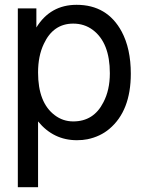

<svg xmlns="http://www.w3.org/2000/svg" viewBox="-20 -559 596 797"><path d="M54 218V-524H131V-445Q189 -539 298 -539Q425 -539 485 -428Q523 -357 523 -253Q523 -99 434 -24Q396 8 343 19Q324 23 299 23Q202 23 138 -55V218ZM284 -461Q201 -461 162 -377Q138 -327 138 -258Q138 -133 207 -81Q241 -55 284 -55Q369 -55 409 -134Q436 -185 436 -255Q436 -382 365 -435Q330 -461 284 -461Z"/></svg>

Font: Ekushey Amar Bangla
Style: Regular
Weight: 400
Designer: Al Mamun Sumon
Foundry: Al Mamun Sumon
Version: Version 1.0